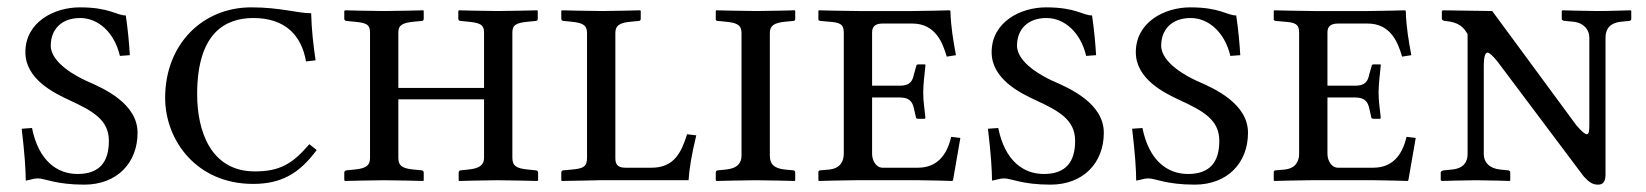

<svg xmlns="http://www.w3.org/2000/svg" viewBox="-20 -490 4476 522"><path d="M322 -448C297 -448 278 -470 197 -470C127 -470 49 -430 49 -348C49 -275 127 -237 168 -218C233 -188 276 -164 276 -107C276 -49 250 -17 191 -17C135 -17 85 -53 67 -142L39 -140C47 -72 50 -28 50 1C64 -1 71 -5 83 -5C102 -5 132 12 209 12C298 12 354 -47 354 -129C354 -208 264 -249 215 -270C191 -281 118 -318 118 -366C118 -409 146 -441 198 -441C247 -441 291 -402 306 -338L333 -340C331 -373 328 -407 322 -448Z M668 10C746 10 794 -19 841 -82L821 -98C775 -44 740 -24 673 -24C552 -24 516 -135 516 -234C516 -402 594 -441 669 -441C756 -441 800 -393 812 -323L838 -326C832 -367 827 -409 826 -454C788 -454 743 -470 663 -470C531 -470 429 -370 429 -224C429 -109 514 10 668 10Z M1296 -61C1296 -41 1283 -32 1253 -29L1233 -27C1229 -27 1227 -24 1227 -21V0L1228 2C1228 2 1304 0 1332 0C1362 0 1441 2 1441 2L1443 0V-21C1443 -24 1440 -27 1436 -27L1416 -29C1384 -32 1373 -39 1373 -61V-402C1373 -422 1383 -428 1416 -431L1436 -433C1440 -433 1442 -435 1442 -439V-460L1441 -462C1441 -462 1361 -460 1333 -460C1302 -460 1228 -462 1228 -462L1226 -460V-439C1226 -435 1229 -433 1233 -433L1253 -431C1283 -428 1296 -424 1296 -402V-251H1063V-402C1063 -422 1075 -428 1105 -431L1126 -433C1130 -433 1132 -435 1132 -439V-460L1131 -462C1131 -462 1051 -460 1024 -460C993 -460 918 -462 918 -462L916 -460V-439C916 -435 919 -433 923 -433L943 -431C975 -428 986 -424 986 -402V-61C986 -41 977 -32 943 -29L923 -27C919 -27 916 -24 916 -21V0L918 2C918 2 996 0 1024 0C1054 0 1131 2 1131 2L1132 0V-21C1132 -24 1129 -27 1126 -27L1105 -29C1074 -32 1063 -39 1063 -61V-220H1296Z M1751 -34H1681C1663 -34 1653 -40 1653 -59V-400C1653 -420 1663 -428 1695 -431L1716 -433C1720 -433 1722 -435 1722 -439V-460L1721 -462C1721 -462 1644 -460 1617 -460C1586 -460 1507 -462 1507 -462L1506 -460V-439C1506 -435 1509 -433 1513 -433L1533 -431C1564 -428 1576 -422 1576 -400V-62C1576 -37 1567 -32 1535 -29L1512 -27C1509 -27 1506 -25 1506 -21V0L1507 2C1587 1 1597 0 1607 0H1852C1854 -32 1861 -73 1873 -122L1848 -125C1832 -74 1812 -34 1751 -34Z M2073 -400C2073 -420 2084 -428 2115 -431L2136 -433C2140 -433 2142 -435 2142 -438V-460L2141 -462C2141 -462 2064 -460 2037 -460C2006 -460 1927 -462 1927 -462L1926 -460V-437C1926 -434 1929 -433 1933 -433L1953 -431C1984 -428 1996 -422 1996 -400V-67C1996 -48 1986 -32 1953 -29L1933 -27C1929 -27 1926 -25 1926 -21V0L1928 2C1928 2 2006 0 2034 0C2065 0 2141 2 2141 2L2142 0V-21C2142 -25 2139 -27 2136 -27L2115 -29C2083 -32 2073 -45 2073 -67Z M2480 0C2510 0 2569 2 2569 2L2571 0L2591 -115L2566 -118C2554 -66 2526 -34 2475 -34H2380C2362 -34 2351 -53 2351 -72V-225H2426C2452 -225 2461 -214 2465 -194L2470 -172C2470 -169 2472 -167 2477 -167H2494L2496 -169C2494 -192 2490 -213 2490 -238C2490 -262 2494 -290 2496 -312C2496 -314 2496 -315 2494 -315H2477C2473 -315 2471 -313 2471 -310L2465 -289C2461 -269 2454 -257 2426 -257H2351V-402C2351 -419 2361 -426 2380 -426H2460C2524 -426 2543 -373 2554 -336L2579 -340C2572 -378 2565 -417 2564 -460L2562 -462C2562 -462 2491 -460 2461 -460H2314C2284 -460 2206 -462 2206 -462L2205 -460V-437C2205 -436 2205 -434 2211 -433L2234 -431C2262 -429 2274 -425 2274 -402V-72C2274 -52 2265 -32 2234 -29L2211 -27C2206 -27 2205 -24 2205 -22V0L2206 2C2206 2 2275 0 2305 0Z M2949 -448C2924 -448 2905 -470 2824 -470C2754 -470 2676 -430 2676 -348C2676 -275 2754 -237 2795 -218C2860 -188 2903 -164 2903 -107C2903 -49 2877 -17 2818 -17C2762 -17 2712 -53 2694 -142L2666 -140C2674 -72 2677 -28 2677 1C2691 -1 2698 -5 2710 -5C2729 -5 2759 12 2836 12C2925 12 2981 -47 2981 -129C2981 -208 2891 -249 2842 -270C2818 -281 2745 -318 2745 -366C2745 -409 2773 -441 2825 -441C2874 -441 2918 -402 2933 -338L2960 -340C2958 -373 2955 -407 2949 -448Z M3341 -448C3316 -448 3297 -470 3216 -470C3146 -470 3068 -430 3068 -348C3068 -275 3146 -237 3187 -218C3252 -188 3295 -164 3295 -107C3295 -49 3269 -17 3210 -17C3154 -17 3104 -53 3086 -142L3058 -140C3066 -72 3069 -28 3069 1C3083 -1 3090 -5 3102 -5C3121 -5 3151 12 3228 12C3317 12 3373 -47 3373 -129C3373 -208 3283 -249 3234 -270C3210 -281 3137 -318 3137 -366C3137 -409 3165 -441 3217 -441C3266 -441 3310 -402 3325 -338L3352 -340C3350 -373 3347 -407 3341 -448Z M3718 0C3748 0 3807 2 3807 2L3809 0L3829 -115L3804 -118C3792 -66 3764 -34 3713 -34H3618C3600 -34 3589 -53 3589 -72V-225H3664C3690 -225 3699 -214 3703 -194L3708 -172C3708 -169 3710 -167 3715 -167H3732L3734 -169C3732 -192 3728 -213 3728 -238C3728 -262 3732 -290 3734 -312C3734 -314 3734 -315 3732 -315H3715C3711 -315 3709 -313 3709 -310L3703 -289C3699 -269 3692 -257 3664 -257H3589V-402C3589 -419 3599 -426 3618 -426H3698C3762 -426 3781 -373 3792 -336L3817 -340C3810 -378 3803 -417 3802 -460L3800 -462C3800 -462 3729 -460 3699 -460H3552C3522 -460 3444 -462 3444 -462L3443 -460V-437C3443 -436 3443 -434 3449 -433L3472 -431C3500 -429 3512 -425 3512 -402V-72C3512 -52 3503 -32 3472 -29L3449 -27C3444 -27 3443 -24 3443 -22V0L3444 2C3444 2 3513 0 3543 0Z M4345 -388C4345 -410 4356 -428 4388 -431L4408 -433C4412 -433 4415 -435 4415 -438V-461L4412 -462C4412 -462 4354 -460 4323 -460C4296 -460 4228 -462 4228 -462L4226 -460V-438C4226 -435 4232 -433 4236 -433L4257 -431C4287 -428 4301 -408 4301 -388V-151C4301 -134 4300 -125 4294 -125C4289 -125 4280 -133 4266 -149L4037 -460L3902 -462L3900 -459V-439C3900 -435 3906 -433 3909 -433C3947 -430 3960 -415 3970 -397V-71C3970 -52 3961 -32 3927 -29L3907 -27C3903 -27 3897 -25 3897 -21V0L3900 2C3900 2 3966 0 3993 0C4024 0 4085 2 4085 2L4086 0V-21C4086 -25 4083 -27 4079 -27L4059 -29C4029 -32 4014 -49 4014 -71V-312C4014 -335 4018 -347 4024 -347C4029 -347 4038 -339 4051 -323L4286 -10C4301 6 4310 12 4325 12C4337 12 4345 5 4345 -15Z"/></svg>

Font: Linux Libertine O C
Style: Regular
Weight: 400
Designer: Philipp H. Poll
Foundry: Philipp H. Poll
Version: Version 4.0.3